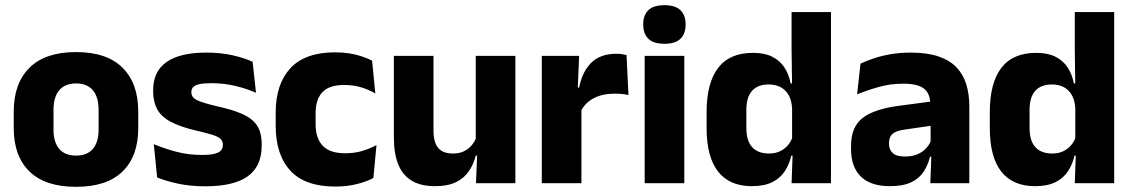

<svg xmlns="http://www.w3.org/2000/svg" viewBox="-20 -707 4371 741"><path d="M273.5 14Q154.5 14 93.8 -45.2Q33 -104.5 33 -212V-276.5Q33 -385.5 94 -445.8Q155 -506 273.5 -506Q392 -506 452.8 -445.8Q513.5 -385.5 513.5 -276.5V-212Q513.5 -104.5 453 -45.2Q392.5 14 273.5 14ZM273.5 -106.5Q316 -106.5 338.2 -132.2Q360.5 -158 360.5 -205.5V-283Q360.5 -333 338.2 -359Q316 -385 273.5 -385Q231 -385 208.8 -359Q186.5 -333 186.5 -283V-205.5Q186.5 -158 208.8 -132.2Q231 -106.5 273.5 -106.5Z M772.5 12Q714 12 667 1.8Q620 -8.5 586.5 -22L573.5 -150.5Q612 -134.5 658.8 -121.8Q705.5 -109 760 -109Q803.5 -109 821.8 -118.2Q840 -127.5 840 -147V-149Q840 -162.5 830.8 -171.2Q821.5 -180 798.8 -187Q776 -194 735 -203.5Q673.5 -218 637.5 -237.8Q601.5 -257.5 586.2 -286.2Q571 -315 571 -354.5V-358.5Q571 -431.5 623 -467.8Q675 -504 776 -504Q833 -504 878.5 -493.5Q924 -483 955 -468.5L968 -349Q932 -365 887.8 -375.5Q843.5 -386 795 -386Q765.5 -386 748.8 -382Q732 -378 725.2 -370.5Q718.5 -363 718.5 -352V-350.5Q718.5 -338.5 726.5 -330Q734.5 -321.5 755.8 -314Q777 -306.5 817 -297Q879 -283.5 917 -266.2Q955 -249 972.5 -221.8Q990 -194.5 990 -149.5V-145Q990 -65.5 936.5 -26.8Q883 12 772.5 12Z M1274 13Q1157 13 1100.5 -48.5Q1044 -110 1044 -221.5V-272.5Q1044 -382 1100.5 -443.5Q1157 -505 1273.5 -505Q1303.5 -505 1329.5 -500.8Q1355.5 -496.5 1377.5 -489Q1399.5 -481.5 1416 -473L1428.5 -346.5Q1404 -360.5 1374.5 -369.8Q1345 -379 1308 -379Q1250 -379 1224 -351Q1198 -323 1198 -270V-227.5Q1198 -173.5 1225.5 -144.5Q1253 -115.5 1311.5 -115.5Q1348 -115.5 1377.2 -124.2Q1406.5 -133 1433 -147L1421 -20Q1395 -6 1357 3.5Q1319 13 1274 13Z M1653 -491.5V-202.5Q1653 -175.5 1660 -155.8Q1667 -136 1683.5 -125.2Q1700 -114.5 1728.5 -114.5Q1752.5 -114.5 1770.2 -123Q1788 -131.5 1800.2 -146Q1812.5 -160.5 1818.5 -178L1842 -106.5H1816Q1808 -73.5 1789.8 -46.5Q1771.5 -19.5 1739.8 -4Q1708 11.5 1658.5 11.5Q1604 11.5 1568.8 -9.8Q1533.5 -31 1516.8 -73Q1500 -115 1500 -178V-491.5ZM1969 -491.5V0H1817L1822 -123L1816 -137V-491.5Z M2221 -276 2179 -369H2215Q2227 -430 2261.8 -464.8Q2296.5 -499.5 2360 -499.5Q2371 -499.5 2380.2 -498Q2389.5 -496.5 2398 -494.5L2405.5 -340Q2395 -343 2381 -344.2Q2367 -345.5 2352.5 -345.5Q2303.5 -345.5 2270 -327.2Q2236.5 -309 2221 -276ZM2071 0V-491.5H2215L2208.5 -334.5L2224 -332.5V0Z M2468 0V-491.5H2621V0ZM2544.5 -538Q2501.5 -538 2482 -557.8Q2462.5 -577.5 2462.5 -611V-614.5Q2462.5 -648 2482 -667.5Q2501.5 -687 2544.5 -687Q2586.5 -687 2606.2 -667.5Q2626 -648 2626 -614.5V-611Q2626 -577 2606.2 -557.5Q2586.5 -538 2544.5 -538Z M2881.5 11.5Q2795.5 11.5 2751.2 -45Q2707 -101.5 2707 -213V-273.5Q2707 -387 2751.5 -445Q2796 -503 2886 -503Q2930 -503 2959.5 -488.5Q2989 -474 3006.8 -447.5Q3024.5 -421 3031.5 -385H3073L3037 -286Q3036 -316.5 3025 -337.5Q3014 -358.5 2994.2 -369.8Q2974.5 -381 2946.5 -381Q2904.5 -381 2882.5 -356.5Q2860.5 -332 2860.5 -283V-212.5Q2860.5 -164 2882.8 -139.2Q2905 -114.5 2948.5 -114.5Q2971.5 -114.5 2989.8 -123Q3008 -131.5 3020.8 -146.5Q3033.5 -161.5 3039.5 -180.5L3077 -106.5H3034Q3026.5 -73.5 3009 -46.5Q2991.5 -19.5 2960.5 -4Q2929.5 11.5 2881.5 11.5ZM3035 0 3039.5 -124.5 3037 -150.5V-349.5V-371L3035 -513.5V-660.5H3187V0Z M3570.5 0 3575 -123 3571.5 -130.5V-284L3570.5 -304Q3570.5 -345 3546.5 -364.5Q3522.5 -384 3466 -384Q3416.5 -384 3372 -371.5Q3327.5 -359 3288 -343L3301 -461.5Q3324.5 -472.5 3353.8 -482.2Q3383 -492 3418.5 -498Q3454 -504 3494.5 -504Q3559 -504 3602.5 -489Q3646 -474 3672 -446.5Q3698 -419 3709.5 -380.8Q3721 -342.5 3721 -296.5V0ZM3414 11.5Q3340.5 11.5 3302.5 -25.5Q3264.5 -62.5 3264.5 -131V-144.5Q3264.5 -217 3309.2 -251.8Q3354 -286.5 3451.5 -299L3583.5 -316.5L3592.5 -224.5L3475.5 -207.5Q3440 -203 3425.5 -191Q3411 -179 3411 -155.5V-152Q3411 -129.5 3425.5 -116.2Q3440 -103 3472 -103Q3500 -103 3520.2 -111.5Q3540.5 -120 3553.5 -133.8Q3566.5 -147.5 3573 -164.5L3594.5 -102.5H3569.5Q3561.5 -70.5 3544.8 -44.5Q3528 -18.5 3496.5 -3.5Q3465 11.5 3414 11.5Z M3974.5 11.5Q3888.5 11.5 3844.2 -45Q3800 -101.5 3800 -213V-273.5Q3800 -387 3844.5 -445Q3889 -503 3979 -503Q4023 -503 4052.5 -488.5Q4082 -474 4099.8 -447.5Q4117.5 -421 4124.5 -385H4166L4130 -286Q4129 -316.5 4118 -337.5Q4107 -358.5 4087.2 -369.8Q4067.5 -381 4039.5 -381Q3997.5 -381 3975.5 -356.5Q3953.5 -332 3953.5 -283V-212.5Q3953.5 -164 3975.8 -139.2Q3998 -114.5 4041.5 -114.5Q4064.5 -114.5 4082.8 -123Q4101 -131.5 4113.8 -146.5Q4126.5 -161.5 4132.5 -180.5L4170 -106.5H4127Q4119.5 -73.5 4102 -46.5Q4084.5 -19.5 4053.5 -4Q4022.5 11.5 3974.5 11.5ZM4128 0 4132.5 -124.5 4130 -150.5V-349.5V-371L4128 -513.5V-660.5H4280V0Z"/></svg>

Font: Anek Tamil Medium
Style: Bold
Weight: 700
Version: Version 1.003